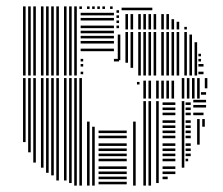

<svg xmlns="http://www.w3.org/2000/svg" viewBox="-20 -580 696 600"><path d="M60 -136H52V-336H60ZM76 -104H68V-336H76ZM92 -72H84V-336H92ZM116 -56H108V-336H116ZM132 -40H124V-336H132ZM148 -32H140V-336H148ZM164 -16H156V-336H164ZM188 -16H180V-336H188ZM204 -8H196V-336H204ZM220 0H212V-336H220ZM236 0H228V-336H236ZM260 0H252V-200H260ZM276 0H268V-184H276ZM376 -4H288V-12H376ZM376 -20H288V-28H376ZM376 -36H288V-44H376ZM376 -52H288V-60H376ZM376 -76H288V-84H376ZM376 -92H288V-100H376ZM376 -108H288V-116H376ZM376 -124H288V-132H376ZM376 -148H288V-156H376ZM376 -164H288V-172H376ZM404 0H396V-200H404ZM416 -316H408V-324H416ZM436 0H428V-264H436ZM452 0H444V-264H452ZM476 -8H468V-264H476ZM504 -20H488V-28H504ZM528 -36H488V-44H528ZM528 -52H488V-60H528ZM528 -76H488V-84H528ZM528 -92H488V-100H528ZM528 -108H488V-116H528ZM528 -124H488V-132H528ZM528 -148H488V-156H528ZM528 -164H488V-172H528ZM528 -180H488V-188H528ZM528 -196H488V-204H528ZM528 -220H488V-228H528ZM528 -236H488V-244H528ZM528 -252H488V-260H528ZM436 -272H428V-328H436ZM452 -272H444V-328H452ZM476 -272H468V-328H476ZM492 -272H484V-328H492ZM508 -272H500V-328H508ZM524 -272H516V-328H524ZM556 -56H548V-264H556ZM568 -76H560V-84H568ZM576 -92H560V-100H576ZM576 -108H560V-116H576ZM576 -124H560V-132H576ZM576 -148H560V-156H576ZM576 -164H560V-172H576ZM576 -180H560V-188H576ZM576 -196H560V-204H576ZM576 -220H560V-228H576ZM576 -236H560V-244H576ZM576 -252H560V-260H576ZM604 -128H596V-208H604ZM620 -184H612V-208H620ZM616 -220H584V-228H616ZM624 -244H584V-252H624ZM624 -260H584V-268H624ZM556 -272H548V-304H556ZM572 -272H564V-304H572ZM588 -272H580V-304H588ZM604 -272H596V-304H604ZM624 -284H608V-292H624ZM556 -304H548V-336H556ZM572 -304H564V-336H572ZM588 -304H580V-336H588ZM604 -304H596V-336H604ZM628 -304H620V-336H628ZM60 -344H52V-552H60ZM76 -344H68V-552H76ZM92 -344H84V-552H92ZM116 -344H108V-552H116ZM132 -344H124V-552H132ZM148 -344H140V-552H148ZM164 -344H156V-552H164ZM188 -344H180V-552H188ZM204 -344H196V-552H204ZM220 -344H212V-552H220ZM240 -348H232V-356H240ZM240 -372H232V-380H240ZM240 -388H232V-396H240ZM352 -388H336V-396H352ZM336 -420H232V-428H336ZM336 -444H232V-452H336ZM336 -460H232V-468H336ZM336 -476H232V-484H336ZM336 -492H232V-500H336ZM336 -516H232V-524H336ZM336 -532H232V-540H336ZM356 -392H348V-472H356ZM352 -492H344V-500H352ZM352 -508H344V-516H352ZM352 -524H344V-532H352ZM352 -540H344V-548H352ZM380 -384H372V-480H380ZM396 -368H388V-480H396ZM420 -344H412V-480H420ZM436 -344H428V-480H436ZM452 -344H444V-480H452ZM468 -344H460V-480H468ZM492 -344H484V-480H492ZM508 -344H500V-480H508ZM524 -344H516V-480H524ZM540 -344H532V-480H540ZM564 -344H556V-480H564ZM580 -344H572V-472H580ZM596 -344H588V-448H596ZM616 -348H600V-356H616ZM616 -372H600V-380H616ZM608 -388H600V-396H608ZM608 -404H600V-412H608ZM380 -488H372V-536H380ZM396 -488H388V-536H396ZM420 -488H412V-536H420ZM436 -488H428V-536H436ZM452 -488H444V-536H452ZM468 -488H460V-536H468ZM492 -488H484V-536H492ZM508 -488H500V-536H508ZM524 -488H516V-520H524ZM540 -488H532V-512H540ZM564 -488H556V-496H564ZM456 -548H360V-556H456ZM60 -552H52V-560H60ZM76 -552H68V-560H76ZM92 -552H84V-560H92ZM116 -552H108V-560H116ZM132 -552H124V-560H132ZM148 -552H140V-560H148ZM164 -552H156V-560H164ZM188 -552H180V-560H188ZM204 -552H196V-560H204ZM220 -552H212V-560H220ZM236 -552H228V-560H236ZM260 -552H252V-560H260ZM276 -552H268V-560H276ZM292 -552H284V-560H292ZM308 -552H300V-560H308ZM332 -552H324V-560H332Z"/></svg>

Font: Rubik Lines
Style: Regular
Weight: 400
Designer: Hubert and Fischer, NaN
Foundry: Hubert and Fischer, NaN
Version: Version 2.201